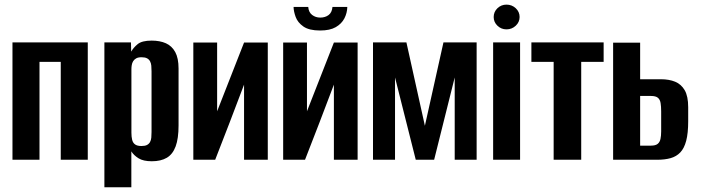

<svg xmlns="http://www.w3.org/2000/svg" viewBox="-20 -674 2956 810"><path d="M32.6 0V-495H350.3V0H236.3V-413H146.6V0Z M420.4 116V-495H532.5L533.5 -456.2Q542.8 -473 560.9 -487.9Q579 -502.7 619.8 -502.7Q654.6 -502.7 680 -491.4Q705.3 -480 719.3 -454.3Q733.3 -428.5 733.3 -385V-144.8Q733.3 -89.6 721 -56.4Q708.7 -23.1 683.7 -8.4Q658.7 6.3 620.5 6.3Q584.5 6.3 564.5 -6.2Q544.4 -18.7 534.1 -35.4V116ZM576.9 -58Q591.7 -58 600.1 -62.4Q608.5 -66.8 612.9 -74.7Q617.3 -82.7 618.3 -93.3Q619.3 -103.9 619.3 -117V-373.2Q619.3 -386.4 618.3 -397Q617.3 -407.5 612.9 -415.7Q608.5 -423.8 600.1 -428.1Q591.7 -432.5 576.9 -432.5Q562.7 -432.5 554.3 -427.7Q545.9 -422.9 541.5 -415.4Q537.1 -407.9 535.8 -399.1Q534.4 -390.4 534.4 -382.7V-114.1Q534.4 -97.1 537.5 -84.2Q540.6 -71.3 549.9 -64.7Q559.1 -58 576.9 -58Z M795.6 0V-494.7H896V-204.5L1009.7 -494.7H1109.7V0H1009.6V-317Q979.3 -237.4 949.3 -158.5Q919.3 -79.6 887.8 0Z M1174.6 0V-494.7H1275V-204.5L1388.7 -494.7H1488.7V0H1388.6V-317Q1358.3 -237.4 1328.3 -158.5Q1298.3 -79.6 1266.8 0ZM1330.3 -545.3Q1284 -545.3 1259.9 -562.2Q1235.8 -579.1 1227.3 -602.6Q1218.8 -626 1218.5 -644.7H1280.4Q1282 -622.3 1296.8 -611Q1311.5 -599.8 1331 -599.8Q1351.8 -599.8 1366.2 -610.5Q1380.6 -621.3 1382.6 -644.7H1445.2Q1444.6 -619.2 1432.9 -596.4Q1421.1 -573.7 1396.5 -559.5Q1371.9 -545.3 1330.3 -545.3Z M1553.6 0V-495H1694.6L1772.5 -143.4L1850.8 -495H1990.8V0H1898.3V-347.2L1811.5 0H1734L1646.5 -347.2V0Z M2060.4 0V-495H2174.1V0ZM2116.7 -550.1Q2094.6 -550.1 2078.6 -565.5Q2062.7 -580.8 2062.7 -602.1Q2062.7 -624 2078.6 -639.3Q2094.6 -654.5 2116.7 -654.5Q2139.4 -654.5 2155.8 -639.3Q2172.1 -624 2172.1 -602.4Q2172.1 -580.8 2155.8 -565.5Q2139.4 -550.1 2116.7 -550.1Z M2315.7 0V-413H2221.8V-495H2526.6V-413H2432V0Z M2566.6 0V-494H2680.6V-339.7H2768.5Q2802.7 -339.7 2828.4 -329.2Q2854 -318.6 2868.7 -293.2Q2883.3 -267.8 2883.3 -221.6V-162.3Q2883.3 -112 2874.9 -80.1Q2866.5 -48.2 2850 -31Q2833.6 -13.8 2809.3 -6.9Q2784.9 0 2752.1 0ZM2680.6 -59.6H2725.9Q2745.4 -59.6 2754.4 -66.9Q2763.5 -74.2 2766.4 -87.9Q2769.3 -101.5 2769.3 -119.9V-204.4Q2769.3 -224.9 2766.9 -239.4Q2764.5 -254 2755.4 -261.6Q2746.3 -269.2 2725.9 -269.2H2680.6Z"/></svg>

Font: Alumni Sans SC Thin
Style: Regular
Weight: 100
Designer: Robert E. Leuschke
Foundry: Robert E. Leuschke
Version: Version 1.018